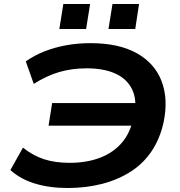

<svg xmlns="http://www.w3.org/2000/svg" viewBox="-20 -931 900 961"><path d="M319 10Q227 10 154 -12.5Q81 -35 32 -80L95 -192Q145 -152 200.5 -134Q256 -116 328 -116Q415 -116 482 -142Q549 -168 591.5 -218.5Q634 -269 648 -345L667 -302H223L241 -415H689L652 -353Q667 -430 641.5 -483Q616 -536 558 -562.5Q500 -589 414 -589Q339 -589 275 -570Q211 -551 149 -511L109 -624Q154 -655 204 -674.5Q254 -694 311.5 -704.5Q369 -715 433 -715Q574 -715 664 -665Q754 -615 788.5 -525.5Q823 -436 799 -320Q781 -237 739 -174.5Q697 -112 633.5 -71.5Q570 -31 490 -10.5Q410 10 319 10ZM523 -786 543 -911H676L657 -786ZM277 -786 297 -911H431L411 -786Z"/></svg>

Font: Nunito Sans 10pt Expanded
Style: Bold Italic
Weight: 700
Width: 7
Italic angle: -9°
Designer: Vernon Adams
Foundry: Vernon Adams
Version: Version 3.101;gftools[0.9.27]